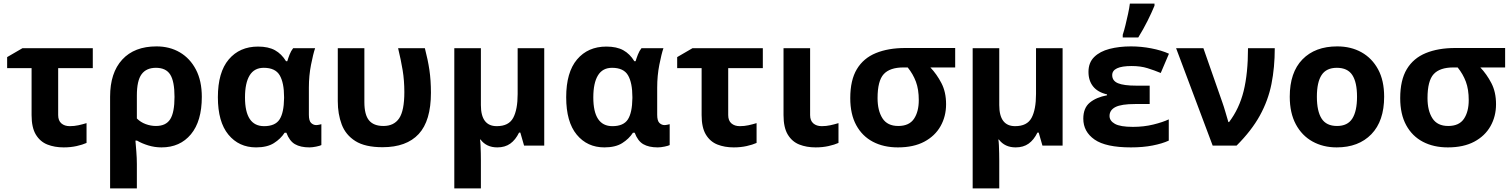

<svg xmlns="http://www.w3.org/2000/svg" viewBox="-20 -816 8475 1076"><path d="M500 -546V-434H306V-171Q306 -140 324 -124.5Q342 -109 371 -109Q396 -109 419 -114Q442 -119 465 -126V-15Q443 -5 409.5 2.5Q376 10 337 10Q286 10 245.5 -6Q205 -22 181 -61.5Q157 -101 157 -171V-434H20V-496L106 -546Z M1111 -273Q1111 -137 1050 -63.5Q989 10 885 10Q847 10 811 -1Q775 -12 748 -28H739Q741 -5 744 33Q747 71 747 103V240H597V-274Q597 -408 665 -482Q733 -556 857 -556Q931 -556 988 -522.5Q1045 -489 1078 -426Q1111 -363 1111 -273ZM854 -436Q800 -436 773.5 -400Q747 -364 747 -281V-152Q768 -131 796.5 -120.5Q825 -110 854 -110Q910 -110 934 -148Q958 -186 958 -273Q958 -360 934 -398Q910 -436 854 -436Z M1415 10Q1319 10 1260 -61.5Q1201 -133 1201 -271Q1201 -411 1262 -483Q1323 -555 1426 -555Q1484 -555 1521 -534.5Q1558 -514 1583 -473H1590Q1595 -490 1603 -510.5Q1611 -531 1623 -546H1746Q1735 -514 1723 -453Q1711 -392 1711 -325V-173Q1711 -139 1723.5 -127Q1736 -115 1752 -115Q1759 -115 1768 -117Q1777 -119 1781 -120V-3Q1774 1 1752.5 5.5Q1731 10 1714 10Q1664 10 1633 -8Q1602 -26 1585 -72H1575Q1553 -38 1515 -14Q1477 10 1415 10ZM1460 -109Q1522 -109 1546.5 -146.5Q1571 -184 1572 -266V-272Q1572 -352 1547.5 -394Q1523 -436 1458 -436Q1405 -436 1379 -393.5Q1353 -351 1353 -270Q1353 -109 1460 -109Z M2124 9Q2026 9 1971.5 -25.5Q1917 -60 1895 -118.5Q1873 -177 1873 -249V-546H2022V-244Q2022 -173 2048 -141.5Q2074 -110 2129 -110Q2188 -110 2217 -153Q2246 -196 2246 -300Q2246 -365 2236.5 -422.5Q2227 -480 2211 -546H2361Q2378 -481 2386.5 -423.5Q2395 -366 2395 -296Q2395 -139 2326.5 -65Q2258 9 2124 9Z M3030 -546V0H2917L2896 -73H2889Q2869 -32 2839.5 -11Q2810 10 2767 10Q2706 10 2673 -34H2670Q2672 -24 2673 -2.5Q2674 19 2674.5 42.5Q2675 66 2675 84V240H2526V-546H2675V-227Q2675 -109 2764 -109Q2831 -109 2856 -155.5Q2881 -202 2881 -289V-546Z M3367 10Q3271 10 3212 -61.5Q3153 -133 3153 -271Q3153 -411 3214 -483Q3275 -555 3378 -555Q3436 -555 3473 -534.5Q3510 -514 3535 -473H3542Q3547 -490 3555 -510.5Q3563 -531 3575 -546H3698Q3687 -514 3675 -453Q3663 -392 3663 -325V-173Q3663 -139 3675.5 -127Q3688 -115 3704 -115Q3711 -115 3720 -117Q3729 -119 3733 -120V-3Q3726 1 3704.5 5.5Q3683 10 3666 10Q3616 10 3585 -8Q3554 -26 3537 -72H3527Q3505 -38 3467 -14Q3429 10 3367 10ZM3412 -109Q3474 -109 3498.5 -146.5Q3523 -184 3524 -266V-272Q3524 -352 3499.5 -394Q3475 -436 3410 -436Q3357 -436 3331 -393.5Q3305 -351 3305 -270Q3305 -109 3412 -109Z M4255 -546V-434H4061V-171Q4061 -140 4079 -124.5Q4097 -109 4126 -109Q4151 -109 4174 -114Q4197 -119 4220 -126V-15Q4198 -5 4164.5 2.5Q4131 10 4092 10Q4041 10 4000.5 -6Q3960 -22 3936 -61.5Q3912 -101 3912 -171V-434H3775V-496L3861 -546Z M4520 -171Q4520 -140 4538 -124.5Q4556 -109 4585 -109Q4610 -109 4633 -114Q4656 -119 4679 -126V-15Q4657 -5 4623.5 2.5Q4590 10 4551 10Q4500 10 4459.5 -6Q4419 -22 4395 -61.5Q4371 -101 4371 -171V-546H4520Z M5282 -232Q5282 -164 5251 -109Q5220 -54 5160 -22Q5100 10 5012 10Q4932 10 4872 -21.5Q4812 -53 4778.5 -114.5Q4745 -176 4745 -266Q4745 -367 4782 -428.5Q4819 -490 4888.5 -518.5Q4958 -547 5053 -547H5333V-438H5194Q5230 -400 5256 -350Q5282 -300 5282 -232ZM4898 -266Q4898 -196 4925.5 -153Q4953 -110 5014 -110Q5075 -110 5102 -150Q5129 -190 5129 -255Q5129 -315 5113 -358Q5097 -401 5067 -438H5043Q4967 -438 4932.5 -400.5Q4898 -363 4898 -266Z M5935 -546V0H5822L5801 -73H5794Q5774 -32 5744.5 -11Q5715 10 5672 10Q5611 10 5578 -34H5575Q5577 -24 5578 -2.5Q5579 19 5579.5 42.5Q5580 66 5580 84V240H5431V-546H5580V-227Q5580 -109 5669 -109Q5736 -109 5761 -155.5Q5786 -202 5786 -289V-546Z M6423 -336V-233H6341Q6264 -233 6231 -216Q6198 -199 6198 -166Q6198 -139 6228 -122Q6258 -105 6329 -105Q6390 -105 6443 -118Q6496 -131 6530 -147V-28Q6493 -11 6439 -0.5Q6385 10 6318 10Q6177 10 6114 -34Q6051 -78 6051 -151Q6051 -211 6087.5 -241Q6124 -271 6184 -282V-287Q6132 -299 6106 -331.5Q6080 -364 6080 -413Q6080 -465 6112 -496.5Q6144 -528 6198 -542Q6252 -556 6318 -556Q6375 -556 6432 -545Q6489 -534 6531 -515L6485 -407Q6449 -422 6410.5 -434Q6372 -446 6322 -446Q6213 -446 6213 -395Q6213 -363 6245.5 -349.5Q6278 -336 6348 -336ZM6272 -621Q6280 -645 6287.5 -676Q6295 -707 6302 -739Q6309 -771 6312 -796H6450V-784Q6434 -745 6411 -699Q6388 -653 6359 -606H6272Z M6571 -546H6724L6830 -243Q6838 -221 6848 -186.5Q6858 -152 6864 -132H6868Q6925 -207 6949.5 -305.5Q6974 -404 6974 -546H7124Q7124 -438 7105.5 -345.5Q7087 -253 7040.5 -168.5Q6994 -84 6910 0H6776Z M7737 -274Q7737 -138 7665.5 -64Q7594 10 7471 10Q7395 10 7335.5 -23Q7276 -56 7242 -119.5Q7208 -183 7208 -274Q7208 -410 7279 -483Q7350 -556 7474 -556Q7551 -556 7610 -523Q7669 -490 7703 -427.5Q7737 -365 7737 -274ZM7360 -274Q7360 -193 7386.5 -151.5Q7413 -110 7473 -110Q7532 -110 7558.5 -151.5Q7585 -193 7585 -274Q7585 -355 7558.5 -395.5Q7532 -436 7472 -436Q7413 -436 7386.5 -395.5Q7360 -355 7360 -274Z M8364 -232Q8364 -164 8333 -109Q8302 -54 8242 -22Q8182 10 8094 10Q8014 10 7954 -21.5Q7894 -53 7860.5 -114.5Q7827 -176 7827 -266Q7827 -367 7864 -428.5Q7901 -490 7970.5 -518.5Q8040 -547 8135 -547H8415V-438H8276Q8312 -400 8338 -350Q8364 -300 8364 -232ZM7980 -266Q7980 -196 8007.5 -153Q8035 -110 8096 -110Q8157 -110 8184 -150Q8211 -190 8211 -255Q8211 -315 8195 -358Q8179 -401 8149 -438H8125Q8049 -438 8014.5 -400.5Q7980 -363 7980 -266Z"/></svg>

Font: TSCustom
Style: Regular
Weight: 400
Designer: Monotype Design Team
Foundry: Monotype Imaging Inc.
Version: Version 2.004; ttfautohint (v1.8.3) -l 8 -r 50 -G 200 -x 14 